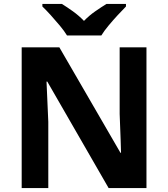

<svg xmlns="http://www.w3.org/2000/svg" viewBox="-20 -954 853 974"><path d="M723 0H531L220 -540H216Q218 -489 220.5 -438Q223 -387 225 -336V0H90V-714H281L591 -179H594Q593 -212 592 -245Q591 -278 589.5 -310.5Q588 -343 587 -376V-714H723ZM320 -774Q306 -797 283.5 -824Q261 -851 237.5 -877Q214 -903 195 -921V-934H294Q320 -918 350 -896.5Q380 -875 406 -848Q432 -875 463 -896.5Q494 -918 520 -934H619V-921Q601 -903 577 -877Q553 -851 530.5 -824Q508 -797 494 -774Z"/></svg>

Font: Noto Sans Lisu
Style: Regular
Weight: 400
Designer: Monotype Design Team. David Williams.
Foundry: Monotype Imaging Inc.
Version: Version 2.102